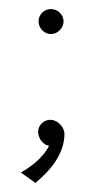

<svg xmlns="http://www.w3.org/2000/svg" viewBox="-20 -320 188 423"><path d="M92 -300C77 -300 65 -288 65 -273C65 -258 77 -245 92 -245C107 -245 120 -258 120 -273C120 -288 107 -300 92 -300ZM88 1C88 1 76 32 26 60L58 83C92 55 122 18 122 -25C122 -40 107 -55 93 -56C77 -57 65 -45 64 -31C64 -24 66 -10 81 -1Z"/></svg>

Font: Advent Pro
Style: Light
Weight: 300
Designer: Andreas Kalpakidis
Foundry: Andreas Kalpakidis
Version: Version 2.002 2007